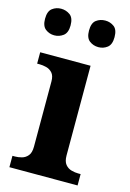

<svg xmlns="http://www.w3.org/2000/svg" viewBox="-117 -807 584 865"><g transform="rotate(15 175.5 -375.0)"><path d="M17 0V-53H29Q44 -53 60.5 -57.5Q77 -62 88.5 -75.9Q100 -89.8 100 -117.7V-422Q100 -448.9 88 -462Q76 -475 59.5 -479Q43 -483 29 -483H17V-536H252V-118Q252 -90 263.5 -76Q275 -62 292 -57.5Q309 -53 323 -53H335V0ZM264 -626Q240 -626 222 -639.8Q204 -653.6 204 -687.7Q204 -723 222 -736.5Q240 -750 264 -750Q287 -750 305 -736.7Q323 -723.4 323 -688Q323 -653.7 305 -639.8Q287 -626 264 -626ZM58 -626Q35 -626 17 -639.8Q-1 -653.6 -1 -687.7Q-1 -723 17 -736.5Q35 -750 58 -750Q81 -750 99.5 -736.7Q118 -723.4 118 -688Q118 -653.7 99.5 -639.8Q81 -626 58 -626Z"/></g></svg>

Font: Noto Serif Tamil
Style: Italic
Weight: 400
Italic angle: -12°
Designer: Indian Type Foundry, Tom Grace, and the Monotype Design Team
Foundry: Monotype Imaging Inc.
Version: Version 2.003